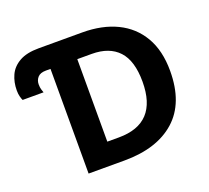

<svg xmlns="http://www.w3.org/2000/svg" viewBox="-122 -866 1105 1017"><g transform="rotate(-20 431.0 -357.0)"><path d="M212 0V-590H186Q154 -590 139.5 -573.5Q125 -557 125 -534Q125 -517 128.5 -505.5Q132 -494 135 -486H17Q13 -494 9 -509Q5 -524 5 -544Q5 -590 22.5 -628.5Q40 -667 81 -690.5Q122 -714 190 -714H436Q548 -714 630.5 -674Q713 -634 758.5 -556Q804 -478 804 -364Q804 -183 701 -91.5Q598 0 414 0ZM363 -125H428Q647 -125 647 -360Q647 -478 595 -534Q543 -590 444 -590H363Z"/></g></svg>

Font: Noto Sans
Style: Bold
Weight: 700
Designer: Monotype Design Team
Foundry: Monotype Imaging Inc.
Version: Version 2.000;GOOG;noto-source:20170915:90ef993387c0; ttfaut